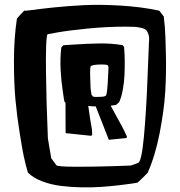

<svg xmlns="http://www.w3.org/2000/svg" viewBox="-20 -986 752 803"><path d="M603 -808.6Q605 -827.6 601.6 -840.1Q598.1 -852.5 591.8 -859.4Q585.4 -866.2 570.3 -869.6Q555.2 -873 542 -873.8Q528.8 -874.5 502.9 -874.5Q427.2 -874.5 346.2 -866.5Q265.1 -858.4 221.7 -850.6L178.7 -842.8Q174.3 -836.4 172.9 -789.1Q171.4 -741.7 172.4 -679Q173.3 -616.2 175 -554.4Q176.8 -492.7 178.7 -450.2L180.2 -407.7L194.3 -324.2L215.8 -294.9Q223.1 -288.6 300.3 -288.6Q377.4 -288.6 450.2 -291L523.4 -293.5Q523.4 -292.5 531.7 -295.2Q540 -297.9 547.9 -300.8L556.2 -304.2Q571.8 -305.7 581.8 -413.3Q591.8 -521 596.9 -658.9Q602.1 -796.9 603 -808.6ZM646 -941.4 665 -917Q667 -900.9 669.4 -872.6Q671.9 -844.2 673.8 -761.7Q675.8 -679.2 671.1 -602.8Q666.5 -526.4 647.9 -430.4Q629.4 -334.5 597.2 -262.7Q594.7 -260.3 590.3 -255.9Q585.9 -251.5 576.7 -242.4Q567.4 -233.4 561.3 -227.5Q555.2 -221.7 555.2 -222.2L535.6 -218.8Q516.1 -215.8 483.4 -211.9Q450.7 -208 409.9 -204.8Q369.1 -201.7 323.7 -202.4Q278.3 -203.1 236.3 -208.3Q194.3 -213.4 156.7 -227.5Q119.1 -241.7 96.7 -264.2L87.4 -297.9Q84 -311 78.9 -334.7Q73.7 -358.4 62.3 -429.9Q50.8 -501.5 44.4 -571Q38.1 -640.6 38.3 -734.4Q38.6 -828.1 50.8 -908.2Q52.7 -910.6 56.4 -914.8Q60.1 -918.9 67.4 -927Q74.7 -935.1 79.3 -939.5Q84 -943.8 83.5 -941.4Q83 -939.9 114.7 -944.3Q146.5 -948.7 204.3 -954.8Q262.2 -960.9 330.6 -964.4Q398.9 -967.8 484.9 -962.6Q570.8 -957.5 646 -941.4ZM433.6 -699.2Q433.1 -695.3 431.9 -664.3Q430.7 -633.3 428 -609.1Q425.3 -585 421.4 -585Q420.9 -585 419.9 -584.5Q418.9 -584 417 -583.3Q415 -582.5 414.1 -582H412.6L402.3 -581.1Q392.6 -580.6 381.6 -580.6Q370.6 -580.6 368.7 -582.5L362.8 -589.8L359.4 -611.8Q359.4 -612.8 359.1 -615Q358.9 -617.2 358.6 -623.3Q358.4 -629.4 358.2 -635.5Q357.9 -641.6 357.7 -649.9Q357.4 -658.2 357.2 -665.3Q356.9 -672.4 356.9 -680.2Q356.9 -688 357.2 -693.4Q357.4 -698.7 357.9 -702.9Q358.4 -707 358.9 -708Q363.3 -716.3 407.7 -716.3Q423.8 -716.3 429.2 -713.6Q434.6 -710.9 433.6 -699.2ZM253.9 -556.6 254.4 -429.2 361.8 -418 365.7 -423.3Q365.2 -437 364.3 -445.6Q363.3 -454.1 361.8 -460.7Q360.4 -467.3 356.9 -489.5Q353.5 -511.7 349.1 -543Q364.7 -541 380.4 -541L435.1 -401.4L509.3 -408.7L510.7 -415Q504.9 -428.2 499.8 -438.7Q494.6 -449.2 490 -458Q485.4 -466.8 471.2 -491.9Q457 -517.1 442.9 -543.9L465.8 -547.4L468.8 -550.3Q472.2 -553.2 475.6 -556.2L478.5 -559.1Q488.3 -580.6 493.9 -612.3Q499.5 -644 500.7 -673.8Q502 -703.6 501.7 -730.2Q501.5 -756.8 500 -773.4L499 -789.6L493.2 -796.9Q448.2 -805.2 393.1 -804.2Q337.9 -803.2 292 -799.8L246.1 -796.9Q246.6 -799.3 236.3 -787.1Q231 -741.2 233.6 -692.9Q236.3 -644.5 242.2 -607.4L247.6 -569.8L250 -559.6Q252.9 -557.6 253.9 -556.6Z"/></svg>

Font: Noot
Style: Regular
Weight: 400
Designer: Amos Jerbi
Foundry: Amos Jerbi
Version: Version 1.000;PS 001.001;hotconv 1.0.56